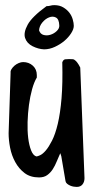

<svg xmlns="http://www.w3.org/2000/svg" viewBox="-20 -692 382 751"><path d="M215.8 -92.8Q209 -78.1 202.1 -61Q195.3 -43.9 186.5 -30.3Q177.7 -16.6 165 -7.3Q152.3 2 132.8 2Q98.6 2 76.2 -15.1Q53.7 -32.2 39.6 -58.1Q25.4 -84 19.5 -114.3Q13.7 -144.5 13.7 -170.9L21.5 -407.2Q20.5 -414.1 24.9 -421.4Q29.3 -428.7 36.6 -435.1Q43.9 -441.4 53.2 -445.3Q62.5 -449.2 70.3 -449.2Q92.8 -449.2 108.4 -435.1Q124 -420.9 124 -398.4V-388.7Q113.3 -371.1 105.5 -342.8Q97.7 -314.5 93.3 -281.7Q88.9 -249 87.9 -214.8Q86.9 -180.7 90.3 -152.3Q93.8 -124 101.6 -104Q109.4 -84 122.1 -80.1Q127 -80.1 137.2 -85Q147.5 -89.8 159.2 -103.5Q170.9 -117.2 183.6 -142.1Q196.3 -167 206.1 -208Q215.8 -249 220.7 -307.6Q225.6 -366.2 223.6 -448.2Q227.5 -459 234.9 -460Q242.2 -460.9 250 -460.9Q258.8 -460.9 264.6 -460.4Q270.5 -460 277.3 -453.1Q282.2 -448.2 288.1 -438.5Q293.9 -428.7 293.9 -427.7L310.5 4.9Q310.5 19.5 302.7 29.3Q294.9 39.1 280.3 39.1Q275.4 39.1 268.6 38.1Q261.7 37.1 254.9 34.2Q248 31.2 242.7 26.9Q237.3 22.5 236.3 16.6L219.7 -81.1ZM163.1 -668Q170.9 -668 177.2 -669.9Q183.6 -671.9 192.4 -671.9Q212.9 -671.9 227.5 -663.1Q242.2 -654.3 251.5 -642.1Q260.7 -629.9 264.6 -615.7Q268.6 -601.6 268.6 -590.8Q268.6 -578.1 258.3 -562Q248 -545.9 231.9 -532.2Q215.8 -518.6 194.8 -508.8Q173.8 -499 152.3 -499Q129.9 -500 107.4 -511.2Q85 -522.5 78.1 -543.5Q71.3 -564.5 88.4 -595.7Q105.5 -627 162.1 -668ZM211.9 -592.8Q210.9 -617.2 198.7 -623.5Q186.5 -629.9 171.9 -624Q157.2 -618.2 145.5 -604Q133.8 -589.8 132.8 -573.2Q137.7 -558.6 150.9 -555.2Q164.1 -551.8 177.7 -556.2Q191.4 -560.5 202.1 -570.8Q212.9 -581.1 211.9 -592.8Z"/></svg>

Font: Covered By Your Grace
Style: Regular
Weight: 400
Designer: Kimberly Geswein
Foundry: Kimberly Geswein
Version: Version 1.0